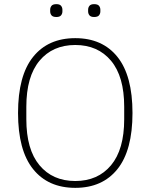

<svg xmlns="http://www.w3.org/2000/svg" viewBox="-20 -894 726 926"><path d="M343 12Q212 12 139.5 -78.5Q67 -169 67 -349Q67 -529 139.5 -619.5Q212 -710 343 -710Q474 -710 546.5 -619.5Q619 -529 619 -349Q619 -169 546.5 -78.5Q474 12 343 12ZM343 -21Q452 -21 515.5 -97Q579 -173 579 -319V-379Q579 -525 515.5 -601Q452 -677 343 -677Q234 -677 170.5 -601Q107 -525 107 -379V-319Q107 -173 170.5 -97Q234 -21 343 -21ZM252 -812Q235 -812 228.5 -820Q222 -828 222 -839V-847Q222 -858 228.5 -866Q235 -874 252 -874Q268 -874 274.5 -866Q281 -858 281 -847V-839Q281 -828 274.5 -820Q268 -812 252 -812ZM434 -812Q418 -812 411.5 -820Q405 -828 405 -839V-847Q405 -858 411.5 -866Q418 -874 434 -874Q451 -874 457.5 -866Q464 -858 464 -847V-839Q464 -828 457.5 -820Q451 -812 434 -812Z"/></svg>

Font: IBM Plex Sans Devanagari ExtraLight
Style: Regular
Weight: 200
Designer: Mike Abbink, Paul van der Laan, Pieter van Rosmalen, Erin McLaughlin
Foundry: Bold Monday
Version: Version 1.1